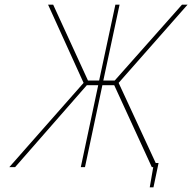

<svg xmlns="http://www.w3.org/2000/svg" viewBox="-20 -720 828 827"><path d="M641 -18 637 0H640L625 87H641L663 -18ZM634 0H659L491 -363L788 -700H764L474 -373H425L495 -700H477L407 -373H359L209 -700H187L340 -363L20 0H45L354 -353H403L328 0H346L421 -353H472Z"/></svg>

Font: Advent Pro Thin
Style: Italic
Weight: 250
Italic angle: -12°
Version: Version 3.000